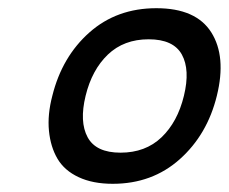

<svg xmlns="http://www.w3.org/2000/svg" viewBox="-20 -840 563 473"><path d="M433.1 -604Q448.7 -668 428 -705.6Q407.2 -743.2 346.2 -743.2Q285.2 -743.2 245.8 -705.6Q206.5 -668 190.9 -604Q175.3 -540 195.8 -502Q216.3 -463.9 276.9 -463.9Q338.4 -463.9 377.9 -501.7Q417.5 -539.6 433.1 -604ZM514.2 -604Q490.7 -508.3 422.9 -447.8Q355 -387.2 257.8 -387.2Q208.5 -387.2 173.6 -403.6Q138.7 -419.9 121.6 -449Q104.5 -478 100.6 -517.8Q96.7 -557.6 108.9 -604Q132.8 -700.2 200.2 -760Q267.6 -819.8 365.2 -819.8Q462.9 -819.8 500.5 -760.3Q538.1 -700.7 514.2 -604Z"/></svg>

Font: Sinkin Sans 500 Medium Italic
Style: Regular
Weight: 500
Italic angle: -112°
Designer: Keith Bates
Foundry: K-Type
Version: Sinkin Sans (version 1.0)  by Keith Bates   •   © 2014   www